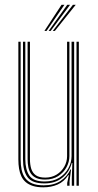

<svg xmlns="http://www.w3.org/2000/svg" viewBox="-20 -774 409 800"><path d="M160.8 6.5Q135.5 6.5 117.5 0.9Q99.5 -4.8 87.6 -14.9Q75.8 -25 69 -39.4Q62.2 -53.8 59.4 -71.4Q56.5 -89 56.5 -109.5V-600H66V-110Q66 -86 70.2 -66.2Q74.5 -46.5 85.1 -32Q95.8 -17.5 114.5 -9.6Q133.2 -1.8 162.5 -1.8Q204.5 -1.8 232.4 -20.2Q260.2 -38.8 273.8 -68.2H276.2L269.8 -19.8V0H260V-12L266.8 -44H264.2Q247 -17 220.2 -5.2Q193.5 6.5 160.8 6.5ZM298.8 0V-600H308.5V0ZM168 -25.8Q145.8 -25.8 131.5 -32.2Q117.2 -38.8 109.2 -50.2Q101.2 -61.8 98.1 -77.4Q95 -93 95 -111V-600H104.8V-111Q104.8 -88 110.2 -70.6Q115.8 -53.2 129.5 -43.6Q143.2 -34 168.5 -34Q195.2 -34 215.8 -46.5Q236.2 -59 247.9 -79.5Q259.5 -100 259.5 -123.2V-600H269.2V-123.5Q269.2 -99.8 257.2 -77.4Q245.2 -55 222.6 -40.4Q200 -25.8 168 -25.8ZM164.5 -9.8Q114 -9.8 94.9 -35.6Q75.8 -61.5 75.8 -110.2V-600H85.5V-110.5Q85.5 -67.5 102.1 -42.6Q118.8 -17.8 166.2 -17.8Q201.8 -17.8 226.8 -33.2Q251.8 -48.8 265 -73.1Q278.2 -97.5 278.2 -123.5V-600H289V0H279.2V-32L281.5 -94.8H279Q268.8 -56.8 239.2 -33.1Q209.8 -9.5 164.5 -9.8ZM165 -645 236.5 -754H248.5L173.8 -645ZM199.8 -645 283.8 -754H295.5L208.5 -645ZM182.5 -645 260.2 -754H272L191 -645Z"/></svg>

Font: Big Shoulders Inline Text Thin ExtraLight
Style: Regular
Weight: 250
Version: Version 2.002